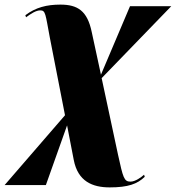

<svg xmlns="http://www.w3.org/2000/svg" viewBox="-51 -563 763 833"><path d="M425 250C505 250 545 235 577 204L574 195C562 206 536 225 515 225C487 225 483 208 461 108L390 -224L692 -536H513L387 -239L347 -424C328 -516 286 -543 211 -543C152 -543 104 -531 59 -497L62 -488C84 -504 105 -518 124 -518C147 -518 146 -502 165 -401L231 -63L-31 240H148L240 -19L269 131C287 224 350 250 425 250Z"/></svg>

Font: Noto Serif Display Black
Style: Italic
Weight: 900
Italic angle: -12°
Designer: Monotype Design Team
Foundry: Monotype Imaging Inc.
Version: Version 2.009